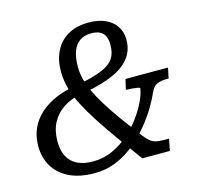

<svg xmlns="http://www.w3.org/2000/svg" viewBox="-106 -829 974 950"><g transform="rotate(-15 381.5 -354.0)"><path d="M652 0H511Q459 -71 416 -131Q373 -191 339 -243.5Q305 -296 281 -342.5Q257 -389 245 -432.5Q233 -476 233 -519Q233 -578 255.5 -623Q278 -668 321.5 -693Q365 -718 428 -718Q477 -718 512.5 -702Q548 -686 567.5 -657Q587 -628 587 -587Q587 -532 555.5 -493Q524 -454 466.5 -429.5Q409 -405 333 -391L317 -438Q389 -453 429.5 -471Q470 -489 487 -515.5Q504 -542 504 -583Q504 -610 496 -627.5Q488 -645 471 -654Q454 -663 427 -663Q391 -663 367.5 -647Q344 -631 332 -599Q320 -567 320 -519Q320 -488 328 -456Q336 -424 352.5 -389Q369 -354 394.5 -312.5Q420 -271 456 -221Q492 -171 540 -108Q555 -89 568 -78.5Q581 -68 597 -64Q613 -60 636 -60H664ZM273 -48Q326 -48 373 -69.5Q420 -91 458.5 -125Q497 -159 525.5 -198.5Q554 -238 571 -275Q588 -312 591 -338Q591 -341 579.5 -343Q568 -345 553 -346.5Q538 -348 526 -348H520L532 -401H750L739 -348H733Q699 -348 679 -339Q659 -330 646 -300Q634 -272 610.5 -232Q587 -192 553 -150.5Q519 -109 475.5 -72Q432 -35 379 -12.5Q326 10 265 10Q189 10 136.5 -15.5Q84 -41 56.5 -86.5Q29 -132 29 -191Q29 -243 48.5 -284Q68 -325 102.5 -355Q137 -385 183.5 -404.5Q230 -424 285 -433L300 -386Q247 -376 208 -350Q169 -324 148 -284Q127 -244 127 -189Q127 -143 143.5 -111.5Q160 -80 192.5 -64Q225 -48 273 -48Z"/></g></svg>

Font: Roboto Serif
Style: Italic
Weight: 400
Italic angle: -10°
Designer: Greg Gazdowicz
Foundry: Commercial Type
Version: Version 1.008